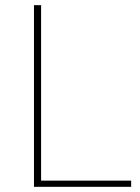

<svg xmlns="http://www.w3.org/2000/svg" viewBox="-20 -723 542 743"><path d="M139 -24H487.5V0H111.5V-703H139Z"/></svg>

Font: Lato Thin
Style: Regular
Weight: 200
Designer: Lukasz Dziedzic
Foundry: tyPoland Lukasz Dziedzic
Version: Version 2.007; 2014-02-27